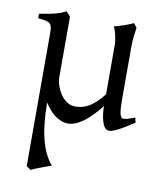

<svg xmlns="http://www.w3.org/2000/svg" viewBox="-81 -534 701 842"><g transform="rotate(10 269.5 -112.5)"><path d="M473 -48C458 -48 454 -79 454 -131V-371C455 -404 457 -418 462 -450L448 -469C422 -457 392 -447 362 -439C371 -430 381 -380 381 -365V-140C336 -84 302 -64 255 -64C202 -64 166 -134 166 -179V-448C162 -452 165 -451 147 -469C127 -457 101 -448 30 -437V-417C89 -412 93 -405 93 -357V230L112 244C129 235 165 222 201 209C150 150 133 51 133 -57V-60C159 -17 197 15 239 15C296 15 356 -56 381 -88C381 -52 389 15 421 15C437 15 464 2 500 -21L530 -40L525 -62C490 -49 483 -48 473 -48Z"/></g></svg>

Font: Temporarium
Style: Regular
Weight: 400
Version: Version 1.1